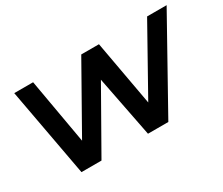

<svg xmlns="http://www.w3.org/2000/svg" viewBox="-96 -769 1166 1005"><g transform="rotate(-30 487.5 -267.0)"><path d="M152 0 54 -534H168L237 -141L459 -534H566L637 -141L857 -534H975L677 0H554L482 -368L273 0Z"/></g></svg>

Font: Montserrat SemiBold
Style: Italic
Weight: 600
Italic angle: -11.3°
Designer: Julieta Ulanovsky
Foundry: Julieta Ulanovsky
Version: Version 9.000; ttfautohint (v1.8.4.7-5d5b)